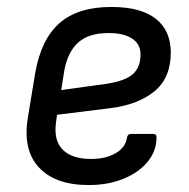

<svg xmlns="http://www.w3.org/2000/svg" viewBox="-20 -520 544 552"><path d="M235 12Q139 12 92 -38.5Q45 -89 60 -181L81 -309Q98 -407 151 -453.5Q204 -500 300 -500Q385 -500 428 -466Q471 -432 471 -369Q471 -296 424 -257.5Q377 -219 297 -209L144 -190L141 -168Q134 -116 160.5 -89.5Q187 -63 242 -63Q284 -63 312.5 -79.5Q341 -96 345 -124Q347 -135 356 -135H421Q430 -135 430 -125Q430 -86 404.5 -55Q379 -24 335 -6Q291 12 235 12ZM156 -261 286 -279Q339 -287 361.5 -306.5Q384 -326 384 -364Q384 -393 360 -409Q336 -425 292 -425Q234 -425 203.5 -396.5Q173 -368 164 -312Z"/></svg>

Font: Sofia Sans Hairline
Style: Italic
Weight: 1
Italic angle: -9°
Designer: Botio Nikoltchev, Ani Petrova
Foundry: lettersoup
Version: Version 4.102